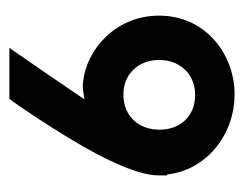

<svg xmlns="http://www.w3.org/2000/svg" viewBox="-74 -434 508 399"><g transform="rotate(90 179.5 -234.0)"><path d="M12 -311C12 -219 85 -159 151 -153C160 -152 167 -153 174 -154C180 -155 183 -156 186 -156C165 -125 144 -94 124 -65L79 0H185C193 -11 201 -22 209 -34C257 -106 319 -203 338 -273C342 -286 344 -299 344 -311V-328H342C334 -406 263 -468 175 -468C95 -468 12 -410 12 -311ZM104 -312C105 -356 134 -386 177 -386C220 -386 249 -356 249 -312C249 -267 219 -237 177 -237C135 -236 104 -267 104 -312Z"/></g></svg>

Font: Rabbid Highway Sign II Hop
Style: Regular
Weight: 400
Foundry: Cannot Into Space Fonts
Version: Version 0.277